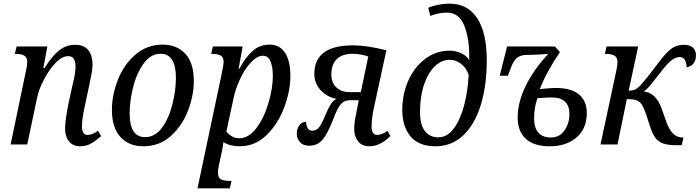

<svg xmlns="http://www.w3.org/2000/svg" viewBox="-20 -790 3826 1050"><path d="M336 -85Q336 -134 355 -226L372 -304Q374 -312 383.5 -354.5Q393 -397 393 -426Q393 -483 353 -483Q319 -483 283 -445Q247 -407 219.5 -353.5Q192 -300 183 -256L129 0H38L122 -403Q129 -431 129 -451Q129 -476 113 -485.5Q97 -495 69 -495H61L71 -536H239L217 -418H224Q264 -483 303 -514Q342 -545 391 -545Q441 -545 463.5 -515Q486 -485 486 -438Q486 -406 472 -344L468 -324L443 -206Q428 -139 428 -98Q428 -76 436 -64Q444 -52 458 -52Q485 -52 516 -75L533 -46Q504 -20 477.5 -5Q451 10 418 10Q379 10 357.5 -16.5Q336 -43 336 -85Z M592 -189Q592 -269 624 -352Q656 -435 719.5 -490.5Q783 -546 871 -546Q946 -546 993 -496.5Q1040 -447 1040 -347Q1040 -269 1008.5 -186Q977 -103 914.5 -46.5Q852 10 763 10Q685 10 638.5 -41Q592 -92 592 -189ZM942 -364Q942 -496 858 -496Q804 -496 765.5 -442.5Q727 -389 708 -313Q689 -237 689 -170Q689 -40 774 -40Q829 -40 867 -93Q905 -146 923.5 -222Q942 -298 942 -364Z M1194 -394Q1203 -438 1203 -451Q1203 -477 1187.5 -486Q1172 -495 1144 -495H1135L1144 -536H1307L1285 -414H1289Q1322 -476 1361 -511Q1400 -546 1455 -546Q1509 -546 1538.5 -501.5Q1568 -457 1568 -374Q1568 -294 1535 -204.5Q1502 -115 1439 -52.5Q1376 10 1290 10Q1237 10 1202 -13Q1201 -9 1199.5 4.5Q1198 18 1194 35L1181 96Q1172 132 1172 155Q1172 181 1187 190Q1202 199 1231 199H1246L1237 240H1060ZM1472 -375Q1472 -423 1459.5 -454Q1447 -485 1418 -485Q1386 -485 1352.5 -449Q1319 -413 1294 -360Q1269 -307 1259 -261L1218 -71Q1228 -57 1246.5 -45.5Q1265 -34 1288 -34Q1341 -34 1383 -90.5Q1425 -147 1448.5 -228Q1472 -309 1472 -375Z M1917 -84Q1917 -121 1929 -174L1942 -242H1894Q1863 -242 1844 -220.5Q1825 -199 1802 -137Q1780 -81 1761 -50Q1742 -19 1721 -6Q1700 7 1671 7Q1637 7 1620 -13.5Q1603 -34 1603 -59Q1603 -88 1618 -106Q1633 -124 1654 -124Q1654 -105 1662.5 -90Q1671 -75 1688 -75Q1708 -75 1723 -91.5Q1738 -108 1760 -162Q1777 -202 1789.5 -221Q1802 -240 1820 -249Q1763 -262 1731 -299.5Q1699 -337 1699 -386Q1699 -542 1910 -542Q1987 -542 2093 -515L2027 -211Q2012 -142 2012 -98Q2012 -52 2044 -52Q2067 -52 2099 -74L2115 -46Q2059 10 2001 10Q1959 10 1938 -17.5Q1917 -45 1917 -84ZM1953 -286 1994 -481Q1978 -487 1954.5 -491.5Q1931 -496 1911 -496Q1851 -496 1821.5 -466.5Q1792 -437 1792 -383Q1792 -338 1819.5 -312Q1847 -286 1894 -286Z M2180 -190Q2180 -274 2212.5 -348Q2245 -422 2304.5 -467.5Q2364 -513 2439 -513Q2473 -513 2503 -498.5Q2533 -484 2546 -461Q2549 -571 2520.5 -646Q2492 -721 2425 -721Q2379 -721 2333 -703L2322 -747Q2339 -756 2372.5 -763Q2406 -770 2439 -770Q2537 -770 2589.5 -690.5Q2642 -611 2642 -461Q2642 -320 2608.5 -213.5Q2575 -107 2512 -48.5Q2449 10 2361 10Q2271 10 2225.5 -43.5Q2180 -97 2180 -190ZM2543 -381Q2530 -419 2501.5 -441Q2473 -463 2439 -463Q2395 -463 2358 -427.5Q2321 -392 2299 -327.5Q2277 -263 2277 -179Q2277 -107 2304 -73Q2331 -39 2376 -39Q2427 -39 2463 -89Q2499 -139 2519 -217Q2539 -295 2543 -381Z M2811 -147Q2811 -231 2855 -320.5Q2899 -410 2978 -495Q2967 -494 2931 -492Q2895 -490 2864 -490Q2827 -490 2806.5 -473Q2786 -456 2770 -409L2758 -376H2713L2753 -536H3015L3042 -505Q2965 -391 2932 -302L2955 -305Q2999 -309 3019 -309Q3105 -309 3147 -273Q3189 -237 3189 -173Q3189 -86 3132.5 -38Q3076 10 2987 10Q2900 10 2855.5 -31Q2811 -72 2811 -147ZM3094 -168Q3094 -211 3070 -234Q3046 -257 3000 -257Q2971 -257 2948 -255Q2925 -253 2919 -253Q2909 -223 2905 -198Q2901 -173 2901 -142Q2901 -91 2924.5 -64.5Q2948 -38 2992 -38Q3040 -38 3067 -76.5Q3094 -115 3094 -168Z M3536 -95 3510 -175Q3499 -205 3488 -220.5Q3477 -236 3459 -242Q3441 -248 3408 -248L3357 0H3264L3347 -387Q3349 -396 3353 -417Q3357 -438 3357 -449Q3357 -476 3341 -485.5Q3325 -495 3296 -495H3288L3297 -536H3470L3418 -294Q3441 -294 3456.5 -302Q3472 -310 3493 -336Q3509 -352 3569 -431Q3614 -493 3645.5 -519Q3677 -545 3720 -545Q3752 -545 3769 -530Q3786 -515 3786 -487Q3786 -460 3772 -442.5Q3758 -425 3735 -422Q3735 -444 3726 -461Q3717 -478 3697 -478Q3675 -478 3652.5 -460.5Q3630 -443 3599 -403Q3592 -393 3586 -386Q3580 -379 3576 -374Q3547 -336 3532 -318.5Q3517 -301 3501 -290Q3567 -283 3598 -197L3625 -121Q3641 -79 3662 -58.5Q3683 -38 3713 -38H3718L3708 4H3678Q3633 4 3606.5 -5.5Q3580 -15 3564.5 -35.5Q3549 -56 3536 -95Z"/></svg>

Font: Noto Serif Narrow
Style: Italic
Weight: 400
Width: 4
Italic angle: -12°
Designer: Monotype Design Team
Foundry: Monotype Imaging Inc.
Version: Version 1.001